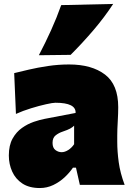

<svg xmlns="http://www.w3.org/2000/svg" viewBox="-20 -929 661 965"><path d="M180.2 16.1Q127 16.1 92.5 -6.6Q58.1 -29.3 41.3 -66.7Q24.4 -104 24.4 -147.5Q24.4 -198.7 43.2 -232.4Q62 -266.1 90.6 -286.1Q119.1 -306.2 149.9 -316.7Q180.7 -327.1 204.1 -331.5L359.9 -361.3Q362.8 -412.6 258.3 -412.6Q245.1 -412.6 211.2 -405Q177.2 -397.5 136 -384.8Q94.7 -372.1 60.1 -356.4L51.3 -561.5Q81.1 -568.8 125 -579.1Q168.9 -589.4 221.2 -597.2Q273.4 -605 327.1 -605Q440.9 -605 507.6 -554.4Q574.2 -503.9 574.2 -390.1Q574.2 -360.4 571.8 -318.8Q569.3 -277.3 569.3 -248V-216.3Q569.3 -168 576.7 -113.8Q584 -59.6 606.4 0H381.3L361.8 -86.4H346.7Q330.1 -61.5 304.7 -37.8Q279.3 -14.2 247.6 1Q215.8 16.1 180.2 16.1ZM290 -164.1Q305.7 -164.1 323 -175Q340.3 -186 352.5 -204.1V-297.4Q344.7 -289.6 333 -283Q321.3 -276.4 293.9 -267.1Q275.9 -261.2 260 -249Q244.1 -236.8 244.1 -210.9Q244.1 -186 258.5 -175Q272.9 -164.1 290 -164.1ZM175.3 -651.4Q208.5 -714.8 236.8 -777.3Q265.1 -839.8 287.6 -903.3L548.8 -909.2Q505.4 -842.8 450.7 -778.6Q396 -714.4 335 -653.3Z"/></svg>

Font: Pinar-FD Black
Style: Regular
Weight: 900
Designer: Amin Abedi
Version: Version 3.000